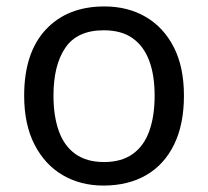

<svg xmlns="http://www.w3.org/2000/svg" viewBox="-20 -566 645 596"><path d="M551 -269Q551 -180 520.5 -117.5Q490 -55 434 -22.5Q378 10 301 10Q230 10 174.5 -22.5Q119 -55 87 -117.5Q55 -180 55 -269Q55 -402 122 -474Q189 -546 304 -546Q377 -546 432.5 -513.5Q488 -481 519.5 -419.5Q551 -358 551 -269ZM146 -269Q146 -206 162.5 -159.5Q179 -113 214 -88Q249 -63 303 -63Q357 -63 392 -88Q427 -113 443.5 -159.5Q460 -206 460 -269Q460 -333 443 -378Q426 -423 391.5 -447.5Q357 -472 302 -472Q220 -472 183 -418Q146 -364 146 -269Z"/></svg>

Font: lmalayalam05
Style: Book
Weight: 400
Designer: Jelle Bosma - Monotype Design Team
Foundry: Monotype Imaging Inc.
Version: Version 2.003